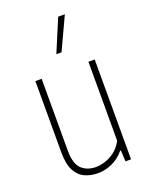

<svg xmlns="http://www.w3.org/2000/svg" viewBox="-151 -888 763 976"><g transform="rotate(-20 230.0 -399.5)"><path d="M207 9Q167.5 9 135.8 -5.8Q104 -20.5 85.5 -56Q67 -91.5 67 -154V-540H101V-152Q101 -79.5 131 -51.8Q161 -24 208 -24Q230 -24 257.2 -32.2Q284.5 -40.5 310.2 -60Q336 -79.5 354 -113V-540H388V0H358L355 -60H351Q322 -25 284 -8Q246 9 207 9ZM214 -632 288 -808H324L242 -632Z"/></g></svg>

Font: Encode Sans Condensed Thin
Style: Regular
Weight: 100
Width: 3
Designer: Multiple Designers
Foundry: Impallari Type
Version: Version 3.002